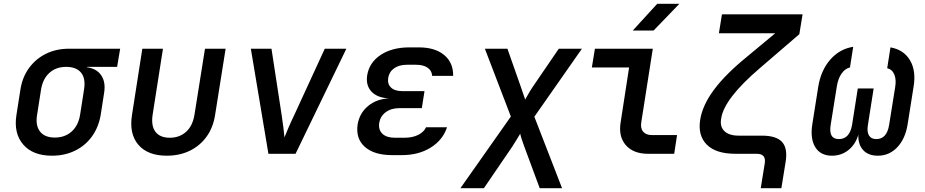

<svg xmlns="http://www.w3.org/2000/svg" viewBox="-20 -805 4840 1005"><path d="M252 10Q152 10 101.5 -48.5Q51 -107 66 -203L87 -337Q97 -401 132 -449Q167 -497 220.5 -523.5Q274 -550 341 -550H609L593 -455H436L435 -453Q486 -446 510 -410.5Q534 -375 525 -319L507 -203Q496 -139 461.5 -91Q427 -43 373 -16.5Q319 10 252 10ZM267 -85Q320 -85 355 -116.5Q390 -148 399 -203L420 -337Q429 -395 404 -425Q379 -455 326 -455Q273 -455 238.5 -423.5Q204 -392 195 -337L174 -203Q165 -148 189.5 -116.5Q214 -85 267 -85Z M853 10Q753 10 704 -47.5Q655 -105 671 -204L725 -550H833L779 -205Q770 -147 793.5 -115.5Q817 -84 869 -84Q920 -84 954.5 -115.5Q989 -147 998 -205L1053 -550H1161L1106 -204Q1096 -138 1061.5 -90Q1027 -42 973.5 -16Q920 10 853 10Z M1385 0 1293 -550H1401L1455 -198Q1460 -167 1463.5 -135.5Q1467 -104 1469 -86Q1476 -104 1489.5 -135.5Q1503 -167 1518 -198L1680 -550H1793L1527 0Z M2083 7H2033Q1938 7 1889.5 -36.5Q1841 -80 1852 -154Q1862 -213 1906.5 -250Q1951 -287 2016 -290Q1955 -293 1924.5 -325.5Q1894 -358 1902 -411Q1913 -478 1972.5 -517.5Q2032 -557 2123 -557H2172Q2257 -557 2305 -517Q2353 -477 2352 -408H2242Q2241 -434 2219 -450Q2197 -466 2158 -466H2110Q2069 -466 2043 -447.5Q2017 -429 2012 -397Q2007 -366 2026.5 -347Q2046 -328 2086 -328H2202L2188 -239H2071Q2028 -239 1999.5 -218Q1971 -197 1965 -162Q1960 -125 1982 -104.5Q2004 -84 2047 -84H2097Q2139 -84 2169 -99Q2199 -114 2210 -139H2320Q2298 -72 2234.5 -32.5Q2171 7 2083 7Z M2390 180 2654 -195 2518 -550H2636L2706 -351Q2712 -332 2719 -313Q2726 -294 2729 -284Q2735 -294 2745.5 -313Q2756 -332 2769 -351L2905 -550H3026L2777 -194L2922 180H2805L2725 -36Q2718 -55 2711.5 -74.5Q2705 -94 2703 -105Q2696 -94 2684.5 -74.5Q2673 -55 2661 -37L2513 180Z M3372 0Q3295 0 3255.5 -45.5Q3216 -91 3229 -167L3273 -452H3078L3094 -550H3397L3337 -167Q3331 -135 3346 -116.5Q3361 -98 3392 -98H3524L3509 0ZM3292 -645 3420 -785H3536L3401 -645Z M3962 180 3983 50Q3991 0 3941 0H3830Q3727 0 3679.5 -48Q3632 -96 3645 -178Q3657 -254 3717 -335Q3777 -416 3890 -508L4038 -631H3743L3759 -730H4181L4164 -626L3957 -448Q3770 -288 3755 -185Q3747 -143 3771.5 -119Q3796 -95 3846 -95H3968Q4044 -95 4074 -61.5Q4104 -28 4092 44L4070 180Z M4335 10Q4275 10 4247.5 -34.5Q4220 -79 4232 -155L4263 -351Q4277 -437 4326 -493Q4375 -549 4446 -560L4429 -452Q4403 -446 4384.5 -419Q4366 -392 4360 -351L4328 -151Q4316 -77 4371 -77Q4427 -77 4440 -151L4470 -342H4553L4523 -151Q4517 -115 4528.5 -96Q4540 -77 4567 -77Q4622 -77 4634 -151L4666 -351Q4672 -389 4661 -415.5Q4650 -442 4624 -448L4641 -557Q4710 -545 4743 -490Q4776 -435 4762 -351L4731 -155Q4719 -79 4677 -34.5Q4635 10 4575 10Q4525 10 4498 -19.5Q4471 -49 4473 -100Q4458 -49 4421 -19.5Q4384 10 4335 10Z"/></svg>

Font: NKDuy Mono SemiBold
Style: Italic
Weight: 600
Italic angle: -9°
Monospace: yes
Designer: NKDuy
Foundry: NKDuy
Version: Version 2.251; ttfautohint (v1.8.4.7-5d5b)